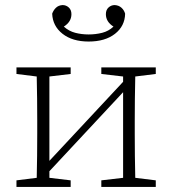

<svg xmlns="http://www.w3.org/2000/svg" viewBox="-20 -738 680 758"><path d="M380 -446V-472H595V-446L514 -436Q513 -398 512.5 -348.5Q512 -299 512 -262V-210Q512 -173 512.5 -123.5Q513 -74 514 -36L595 -26V0H380V-26L466 -36V-374L175 -62V-36L259 -26V0H45V-26L125 -36Q126 -74 126.5 -123.5Q127 -173 127 -210V-262Q127 -299 126.5 -348.5Q126 -398 125 -436L45 -446V-472H259V-446L175 -436V-103L466 -415V-436ZM330 -574Q266 -574 227 -604.5Q188 -635 186 -684Q191 -698 201 -707.5Q211 -717 227 -718Q241 -718 251.5 -708.5Q262 -699 262 -682Q262 -652 232 -633Q252 -615 277 -608.5Q302 -602 330 -602Q358 -602 383.5 -608.5Q409 -615 428 -633Q398 -652 398 -682Q398 -699 408.5 -708.5Q419 -718 433 -718Q449 -717 459.5 -707.5Q470 -698 474 -684Q473 -635 434 -604.5Q395 -574 330 -574Z"/></svg>

Font: Source Serif Pro Light
Style: Regular
Weight: 300
Designer: Frank Grießhammer
Foundry: Adobe Systems Incorporated
Version: Version 3.001;hotconv 1.0.111;makeotfexe 2.5.65597